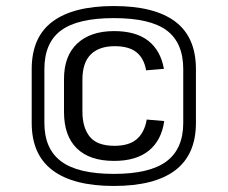

<svg xmlns="http://www.w3.org/2000/svg" viewBox="-20 -848 754 636"><path d="M358 -315Q277 -315 234.5 -356.5Q192 -398 192 -477V-586Q192 -663 236 -704Q280 -745 358 -745Q430 -745 471 -713Q512 -681 523 -620L464 -615Q457 -655 432 -675Q407 -695 360 -695Q308 -695 280.5 -667.5Q253 -640 253 -584V-479Q253 -425 277.5 -395Q302 -365 359 -365Q408 -365 433.5 -387.5Q459 -410 466 -452L524 -447Q515 -383 473 -349Q431 -315 358 -315ZM357 -232Q223 -232 154 -284Q85 -336 85 -441V-619Q85 -725 154 -776.5Q223 -828 357 -828Q492 -828 560.5 -776.5Q629 -725 629 -619V-441Q629 -336 560.5 -284Q492 -232 357 -232ZM357 -272Q476 -272 531.5 -313.5Q587 -355 587 -441V-619Q587 -706 532.5 -747Q478 -788 357 -788Q237 -788 182 -747Q127 -706 127 -619V-441Q127 -355 182.5 -313.5Q238 -272 357 -272Z"/></svg>

Font: Pathway Extreme
Style: Regular
Weight: 400
Designer: Eduardo Rodriguez Tunni
Foundry: Eduardo Rodriguez Tunni
Version: Version 1.001;gftools[0.9.26]